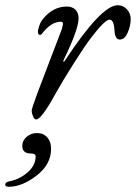

<svg xmlns="http://www.w3.org/2000/svg" viewBox="-81 -439 519 733"><path d="M114 129Q114 189 58.5 231.5Q3 274 -47 274Q-61 274 -61 266Q-61 256 -44 253Q-5 245 25 218.5Q55 192 55 158Q55 147 37 147Q4 147 4 118Q4 98 20.5 83.5Q37 69 60 69Q85 69 99.5 85.5Q114 102 114 129ZM269 -298Q245 -267 201.5 -198.5Q158 -130 129 -78Q77 17 57 17Q50 17 45 5Q40 -7 40 -17Q40 -24 62 -84L149 -312Q154 -324 156 -331.5Q158 -339 159 -345Q160 -351 158 -353.5Q156 -356 151 -356Q114 -356 79 -310Q75 -305 70 -306Q65 -307 64 -314Q63 -323 68.5 -339.5Q74 -356 81 -364Q120 -414 174 -414Q195 -414 207 -402Q219 -390 219 -369Q219 -328 163 -212Q159 -205 161.5 -203.5Q164 -202 167 -208Q306 -419 368 -419Q390 -419 404 -403Q418 -387 418 -366Q418 -341 406.5 -314.5Q395 -288 376 -288Q358 -288 356 -323Q354 -364 337 -364Q320 -364 269 -298Z"/></svg>

Font: EB Garamond 12
Style: Italic
Weight: 400
Italic angle: -17°
Version: Version 0.016; ttfautohint (v1.8.4)